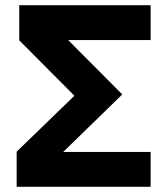

<svg xmlns="http://www.w3.org/2000/svg" viewBox="-20 -718 640 738"><path d="M44 0V-135L266 -350L54 -563V-698H559V-564H242L450 -355L223 -134H559V0Z"/></svg>

Font: iA Writer Duo V
Style: Regular
Weight: 400
Designer: Mike Abbink, Paul van der Laan, Pieter van Rosmalen, Oliver Reichenstein
Foundry: Information Architects Inc.
Version: Version 2.000